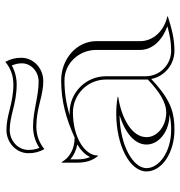

<svg xmlns="http://www.w3.org/2000/svg" viewBox="2 -653 656 700"><g transform="rotate(-90 330.0 -303.0)"><path d="M136.4 -469.2C160.5 -488.8 187.5 -498.5 219.1 -498.5C251.3 -498.5 281.2 -492.3 310.5 -484.9C336.7 -478.2 360 -473.2 384.5 -473.2C431.3 -473.2 469.4 -509.1 469.4 -553.3C469.4 -574.6 464.9 -592.8 454.4 -611.5C430.3 -591.8 403.3 -582.2 371.7 -582.2C339.5 -582.2 309.6 -588.3 280.3 -595.8C254.1 -602.5 230.8 -607.5 206.3 -607.5C159.5 -607.5 121.4 -571.6 121.4 -527.3C121.4 -506.1 125.9 -487.9 136.4 -469.2ZM140.9 -487.4C135.6 -500.2 133.4 -512.5 133.4 -527.3C133.4 -564.4 165.5 -595.5 206.3 -595.5C229.1 -595.5 251.3 -590.8 277.4 -584.2C307 -576.6 338 -570.2 371.7 -570.2C397.3 -570.2 420.9 -576.5 441.3 -588C446.4 -575.7 449.1 -564.5 449.1 -551.2C449.1 -517.5 419.3 -490.2 382.5 -490.2C327.3 -490.2 276.1 -510.5 219.1 -510.5C189.8 -510.5 163.2 -502.2 140.9 -487.4ZM390 -245V-92C348 -52 308.1 -25 270 -25C220.3 -25 180 -57.3 180 -97C180 -149 246.7 -188 327 -200V-202C305.8 -205.7 287.6 -207.2 266.1 -207.2C149.6 -207.2 55 -157.9 55 -97C55 -40.7 123.1 5 207 5C235.3 5 259.6 2.5 286 -7C318.7 -18.7 350.7 -41 392 -79.7C401.4 -31.4 444 5 495 5C539.6 5 577 -5.4 620 -19V-21C568 -32.4 530 -71.8 530 -120V-280C530 -350.7 465.9 -408 387 -408C311.4 -408 247.8 -390.2 178.3 -358.9C140.3 -358.9 107.1 -374.5 89 -406H87V-349C87 -320.4 93.3 -295.5 111 -274H113C113 -324.3 183.2 -365.1 269.7 -365.1C336.1 -365.1 390 -311.3 390 -245ZM153.4 -349.1C132.4 -336.9 116.2 -321.2 107.4 -302.6C101.3 -316.7 99 -331.5 99 -349V-374.8C114.2 -361.3 133 -352.9 153.4 -349.1ZM263 -13C243.7 -8.5 226.9 -7 207 -7C125.7 -7 67 -51.3 67 -97C67 -144.4 146.9 -193.2 259.9 -195.2C201.4 -176.9 153 -142.9 153 -97C153 -50.6 202.3 -13 263 -13ZM259.1 -376.9C300.2 -389.3 341.4 -396 387 -396C448.3 -396 498 -344 498 -280V-120C498 -74.5 534.8 -38.3 584.4 -20.8C552.8 -12 527 -7 495 -7C443.7 -7 402 -48.7 402 -100V-245C402 -317.9 342.7 -377.1 269.7 -377.1C266.5 -377.1 262.6 -377 259.1 -376.9Z"/></g></svg>

Font: Sortefax
Style: Medium
Weight: 500
Designer: gluk
Foundry: gluk
Version: Version 0.261